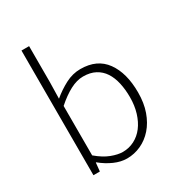

<svg xmlns="http://www.w3.org/2000/svg" viewBox="-174 -833 890 959"><g transform="rotate(-30 271.0 -353.5)"><path d="M280 12Q245 12 207.5 -4.5Q170 -21 136 -49H134L129 0H92V-719H136V-511L134 -417Q171 -448 213 -470Q255 -492 300 -492Q396 -492 444 -425.5Q492 -359 492 -247Q492 -186 475 -138Q458 -90 428.5 -56.5Q399 -23 360.5 -5.5Q322 12 280 12ZM278 -27Q314 -27 345 -43Q376 -59 398 -88Q420 -117 432.5 -157.5Q445 -198 445 -247Q445 -291 436.5 -329Q428 -367 410 -394.5Q392 -422 363 -437.5Q334 -453 293 -453Q257 -453 218 -432.5Q179 -412 136 -374V-89Q176 -55 213 -41Q250 -27 278 -27Z"/></g></svg>

Font: hySource Sans Pro Light
Style: Regular
Weight: 300
Designer: Paul D. Hunt
Foundry: Adobe Systems Incorporated
Version: Version 2.021;PS 2.000;hotconv 1.0.86;makeotf.lib2.5.63406